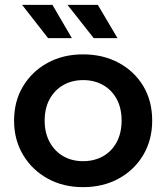

<svg xmlns="http://www.w3.org/2000/svg" viewBox="-20 -764 685 791"><path d="M322 7Q240 7 176 -28.5Q112 -64 75 -126Q38 -188 38 -267Q38 -347 75 -408.5Q112 -470 176 -505Q240 -540 322 -540Q405 -540 469.5 -505Q534 -470 570.5 -409Q607 -348 607 -267Q607 -188 570.5 -126Q534 -64 469.5 -28.5Q405 7 322 7ZM322 -100Q368 -100 404 -120Q440 -140 460.5 -178Q481 -216 481 -267Q481 -319 460.5 -356.5Q440 -394 404 -414Q368 -434 323 -434Q277 -434 241.5 -414Q206 -394 185 -356.5Q164 -319 164 -267Q164 -216 185 -178Q206 -140 241.5 -120Q277 -100 322 -100ZM366 -607 258 -744H383L464 -607ZM178 -607 71 -744H196L276 -607Z"/></svg>

Font: MOST Montserrat SemiBold
Style: Regular
Weight: 600
Designer: Julieta Ulanovsky
Foundry: Julieta Ulanovsky
Version: Version 8.000;March 11, 2024;FontCreator 15.0.0.2926 64-bit